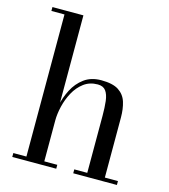

<svg xmlns="http://www.w3.org/2000/svg" viewBox="-111 -839 819 928"><g transform="rotate(15 298.0 -375.0)"><path d="M36.5 0V-19.5H102V-730.5H36.5V-750H191.5V-19.5H256.5V0ZM341.5 0V-19.5H406.5V-304.5Q406.5 -346.5 402.8 -378.2Q399 -410 386 -427.8Q373 -445.5 345.5 -445.5Q305 -445.5 275.8 -423.5Q246.5 -401.5 228 -367.2Q209.5 -333 200.5 -294.8Q191.5 -256.5 191.5 -224.5L179 -222Q179 -255 187.8 -297.2Q196.5 -339.5 216.8 -379Q237 -418.5 271.5 -444Q306 -469.5 357 -469.5Q414.5 -469.5 444 -450Q473.5 -430.5 484 -396.8Q494.5 -363 494.5 -319.5V-19.5H560V0Z"/></g></svg>

Font: Bodoni Moda 11pt
Style: Regular
Weight: 400
Version: Version 2.004